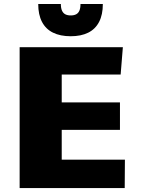

<svg xmlns="http://www.w3.org/2000/svg" viewBox="-20 -949 712 969"><path d="M79.1 0V-710.9H600.1L588.9 -572.8H291.5V-432.1H585.4V-293.5H291.5V-143.1H610.4L609.4 0ZM336.9 -766.1Q284.2 -766.1 247.6 -784.2Q210.9 -802.2 191.9 -838.6Q172.9 -875 172.9 -928.7H287.1Q287.1 -907.7 293 -895Q298.8 -882.3 309.8 -876.7Q320.8 -871.1 336.9 -871.1Q353 -871.1 364 -876.7Q375 -882.3 380.6 -895Q386.2 -907.7 386.2 -928.7H499Q499 -875 480.2 -838.6Q461.4 -802.2 425.3 -784.2Q389.2 -766.1 336.9 -766.1Z"/></svg>

Font: Comme Black
Style: Regular
Weight: 900
Version: Version 1.000;gftools[0.9.27]